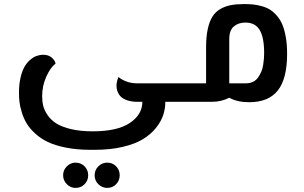

<svg xmlns="http://www.w3.org/2000/svg" viewBox="-20 -500 1495 943"><path d="M423.8 235.8Q357.9 235.8 304.2 225.1Q250.5 214.4 214.8 197.3Q179.2 180.2 152.3 155.3Q125.5 130.4 110.8 106Q96.2 81.5 87.2 52.2Q78.1 22.9 75.7 1Q73.2 -21 73.2 -44.9Q73.2 -85 80.6 -117.4Q87.9 -149.9 99.6 -170.7Q111.3 -191.4 127.2 -205.3Q143.1 -219.2 159.2 -225.1Q175.3 -231 191.9 -231Q217.8 -231 233.6 -217.5Q249.5 -204.1 252.9 -188Q226.6 -167 206.8 -122.3Q187 -77.6 187 -26.9Q187 -1.5 192.6 20.8Q198.2 43 214.6 66.7Q231 90.3 257.6 106.9Q284.2 123.5 329.6 134.3Q375 145 435.1 145Q556.6 145 617.9 103.8Q679.2 62.5 679.2 0H654.8Q624.5 0 602.5 -8.1Q580.6 -16.1 569.8 -29.1Q559.1 -42 554.9 -58.3Q550.8 -74.7 553 -90.8Q555.2 -106.9 562 -122.1Q574.7 -109.9 599.4 -100.3Q624 -90.8 653.8 -90.8H930.2V0H792Q792 33.7 781.5 65.4Q771 97.2 745.6 128.7Q720.2 160.2 681.9 183.6Q643.6 207 582.8 221.4Q522 235.8 445.8 235.8ZM351.1 422.9Q326.2 422.9 308.1 404.5Q290 386.2 290 360.8Q290 335.4 308.1 317.1Q326.2 298.8 351.1 298.8Q377.4 298.8 395.3 316.9Q413.1 335 413.1 360.8Q413.1 386.7 395.3 404.8Q377.4 422.9 351.1 422.9ZM506.8 422.9Q481.4 422.9 463.1 404.8Q444.8 386.7 444.8 360.8Q444.8 335 463.1 316.9Q481.4 298.8 506.8 298.8Q532.7 298.8 550.3 316.9Q567.9 335 567.9 360.8Q567.9 386.7 550.3 404.8Q532.7 422.9 506.8 422.9Z M1180.2 -480Q1205.1 -480 1225.1 -477.8Q1245.1 -475.6 1267.6 -469.2Q1290 -462.9 1307.1 -451.9Q1324.2 -440.9 1340.3 -422.4Q1356.4 -403.8 1366.9 -378.7Q1377.4 -353.5 1383.8 -317.1Q1390.1 -280.8 1390.1 -235.8Q1390.1 -113.3 1344.5 -55.7Q1298.8 2 1204.1 2Q1145.5 2 1106 -20Q1067.4 0 1021 0H930.2V-90.8H992.2V-268.1Q992.2 -320.3 1000.5 -357.9Q1008.8 -395.5 1023.7 -418.9Q1038.6 -442.4 1062.7 -456.1Q1086.9 -469.7 1114.5 -474.9Q1142.1 -480 1180.2 -480ZM1188 -90.8Q1208 -90.8 1223.4 -98.6Q1238.8 -106.4 1248 -120.1Q1257.3 -133.8 1263.7 -148.7Q1270 -163.6 1272.7 -182.1Q1275.4 -200.7 1276.4 -213.6Q1277.3 -226.6 1277.3 -240.2Q1277.3 -315.4 1255.6 -352.3Q1233.9 -389.2 1185.1 -389.2Q1150.9 -389.2 1128.4 -370.1Q1106 -351.1 1106 -308.1V-90.8Z"/></svg>

Font: El Messiri SemiBold
Style: Regular
Weight: 600
Designer: Mohamed Gaber
Foundry: Kief Type Foundry
Version: Version 2.007;PS 002.007;hotconv 1.0.88;makeotf.lib2.5.64775